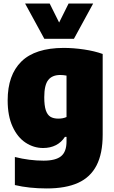

<svg xmlns="http://www.w3.org/2000/svg" viewBox="-20 -828 640 1078"><path d="M63.5 211V53.5Q145 74 224.5 74Q292.5 74 323 49Q353.5 24 353.5 -34V-59.5H344.5Q325 -29 293.8 -13Q262.5 3 222 3Q169.5 3 124 -26.8Q78.5 -56.5 50.8 -116.8Q23 -177 23 -264.5Q23 -407 100.2 -482.8Q177.5 -558.5 337 -559Q393 -559 451.8 -550.2Q510.5 -541.5 556.5 -525V-71.5Q556.5 34 522.2 100.5Q488 167 418.8 198.5Q349.5 230 242.5 230Q143.5 230 63.5 211ZM353.5 -171V-403.5Q335 -407 318.5 -407Q273 -407 250.8 -378.8Q228.5 -350.5 228.5 -282Q228.5 -235 237.2 -209Q246 -183 263 -172.5Q280 -162 308 -162Q334 -162 353.5 -171ZM365 -808H503L395 -610H229L121 -808H259L312 -701.5Z"/></svg>

Font: Encode Sans Semi Condensed Black
Style: Regular
Weight: 900
Width: 4
Designer: Multiple Designers
Foundry: Impallari Type
Version: Version 2.000